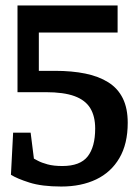

<svg xmlns="http://www.w3.org/2000/svg" viewBox="-20 -668 499 702"><path d="M204 14Q133 14 87.5 -0.5Q42 -15 20 -29L28 -183H92L104 -88Q106 -87 119 -80Q132 -73 154 -67Q176 -61 208 -61Q273 -61 300.5 -96Q328 -131 328 -198Q328 -243 310 -272.5Q292 -302 252.5 -316.5Q213 -331 147 -331H44V-648H410V-549H122V-409H181Q243 -409 292 -399Q341 -389 376 -367Q411 -345 429 -308.5Q447 -272 447 -219Q447 -142 416.5 -90Q386 -38 331.5 -12Q277 14 204 14Z"/></svg>

Font: Faustina SemiBold
Style: Regular
Weight: 600
Designer: Alfonso Garcia
Foundry: http://www.omnibus-type.com
Version: Version 1.200